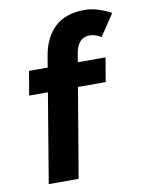

<svg xmlns="http://www.w3.org/2000/svg" viewBox="-82 -777 630 835"><g transform="rotate(-10 233.0 -359.5)"><path d="M65 0 157 -551Q171 -631 218.5 -675Q266 -719 350 -719Q379 -719 410.5 -709Q442 -699 466 -685L403 -590Q388 -599 375.5 -602.5Q363 -606 353 -606Q325 -606 308.5 -587.5Q292 -569 286 -527L197 0ZM48 -394 66 -500H404L386 -394Z"/></g></svg>

Font: Figtree Light
Style: Bold Italic
Weight: 700
Italic angle: -9.5°
Version: Version 2.000